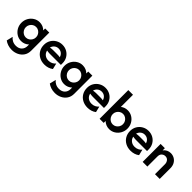

<svg xmlns="http://www.w3.org/2000/svg" viewBox="169 -1799 3152 3152"><g transform="rotate(45 1745.0 -223.0)"><path d="M229.9 220.8Q181.2 220.8 138.5 206.6Q95.8 192.4 63.9 168.1L91 57.6Q113.2 87.5 149 106.2Q184.7 125 229.9 125Q295.1 125 332.6 87.5Q370.1 50 370.1 -9.7V-44.4Q345.1 -19.4 311.1 -4.9Q277.1 9.7 236.1 9.7Q179.2 9.7 131.9 -19.8Q84.7 -49.3 56.6 -99Q28.5 -148.6 28.5 -208.3Q28.5 -268.8 56.6 -318.1Q84.7 -367.4 131.9 -396.9Q179.2 -426.4 236.1 -426.4Q277.1 -426.4 311.8 -411.8Q346.5 -397.2 370.8 -371.5V-416.7H466.7V4.2Q466.7 72.2 433.7 120.8Q400.7 169.4 346.5 195.1Q292.4 220.8 229.9 220.8ZM249.3 -86.8Q282.6 -86.8 309.4 -103.5Q336.1 -120.1 352.1 -147.6Q368.1 -175 368.1 -208.3Q368.1 -241.7 352.1 -269.1Q336.1 -296.5 309.4 -313.2Q282.6 -329.9 250 -329.9Q216.7 -329.9 189.9 -313.2Q163.2 -296.5 147.2 -269.1Q131.2 -241.7 131.2 -208.3Q131.2 -175 147.2 -147.6Q163.2 -120.1 189.9 -103.5Q216.7 -86.8 249.3 -86.8Z M779.9 12.5Q711.1 12.5 658 -16.7Q604.9 -45.8 575.3 -96.9Q545.8 -147.9 545.8 -212.5Q545.8 -275 574.7 -323.6Q603.5 -372.2 652.8 -400.7Q702.1 -429.2 761.8 -429.2Q822.9 -429.2 871.2 -401.4Q919.4 -373.6 947.9 -325.3Q976.4 -277.1 976.4 -216V-176.4H717.4Q700 -176.4 683.3 -178.5Q666.7 -180.6 650 -183.3Q658.3 -138.2 693.8 -109.4Q729.2 -80.6 782.6 -80.6Q822.2 -80.6 854.2 -96.9Q886.1 -113.2 906.9 -138.2L931.9 -36.1Q900.7 -11.8 861.8 0.3Q822.9 12.5 779.9 12.5ZM647.2 -250.7Q682.6 -257.6 717.4 -257.6H806.9Q825.7 -257.6 842.4 -256.6Q859 -255.6 874.3 -252.1Q863.9 -292.4 833.7 -316.7Q803.5 -341 761.1 -341Q719.4 -341 688.9 -316Q658.3 -291 647.2 -250.7Z M1229.9 220.8Q1181.2 220.8 1138.5 206.6Q1095.8 192.4 1063.9 168.1L1091 57.6Q1113.2 87.5 1149 106.2Q1184.7 125 1229.9 125Q1295.1 125 1332.6 87.5Q1370.1 50 1370.1 -9.7V-44.4Q1345.1 -19.4 1311.1 -4.9Q1277.1 9.7 1236.1 9.7Q1179.2 9.7 1131.9 -19.8Q1084.7 -49.3 1056.6 -99Q1028.5 -148.6 1028.5 -208.3Q1028.5 -268.8 1056.6 -318.1Q1084.7 -367.4 1131.9 -396.9Q1179.2 -426.4 1236.1 -426.4Q1277.1 -426.4 1311.8 -411.8Q1346.5 -397.2 1370.8 -371.5V-416.7H1466.7V4.2Q1466.7 72.2 1433.7 120.8Q1400.7 169.4 1346.5 195.1Q1292.4 220.8 1229.9 220.8ZM1249.3 -86.8Q1282.6 -86.8 1309.4 -103.5Q1336.1 -120.1 1352.1 -147.6Q1368.1 -175 1368.1 -208.3Q1368.1 -241.7 1352.1 -269.1Q1336.1 -296.5 1309.4 -313.2Q1282.6 -329.9 1250 -329.9Q1216.7 -329.9 1189.9 -313.2Q1163.2 -296.5 1147.2 -269.1Q1131.2 -241.7 1131.2 -208.3Q1131.2 -175 1147.2 -147.6Q1163.2 -120.1 1189.9 -103.5Q1216.7 -86.8 1249.3 -86.8Z M1779.9 12.5Q1711.1 12.5 1658 -16.7Q1604.9 -45.8 1575.3 -96.9Q1545.8 -147.9 1545.8 -212.5Q1545.8 -275 1574.7 -323.6Q1603.5 -372.2 1652.8 -400.7Q1702.1 -429.2 1761.8 -429.2Q1822.9 -429.2 1871.2 -401.4Q1919.4 -373.6 1947.9 -325.3Q1976.4 -277.1 1976.4 -216V-176.4H1717.4Q1700 -176.4 1683.3 -178.5Q1666.7 -180.6 1650 -183.3Q1658.3 -138.2 1693.8 -109.4Q1729.2 -80.6 1782.6 -80.6Q1822.2 -80.6 1854.2 -96.9Q1886.1 -113.2 1906.9 -138.2L1931.9 -36.1Q1900.7 -11.8 1861.8 0.3Q1822.9 12.5 1779.9 12.5ZM1647.2 -250.7Q1682.6 -257.6 1717.4 -257.6H1806.9Q1825.7 -257.6 1842.4 -256.6Q1859 -255.6 1874.3 -252.1Q1863.9 -292.4 1833.7 -316.7Q1803.5 -341 1761.1 -341Q1719.4 -341 1688.9 -316Q1658.3 -291 1647.2 -250.7Z M2280.6 9.7Q2240.3 9.7 2206.2 -4.9Q2172.2 -19.4 2146.5 -44.4V0H2051.4V-666.7H2160.4V-384.7Q2184.7 -404.9 2214.9 -415.6Q2245.1 -426.4 2280.6 -426.4Q2338.9 -426.4 2386.1 -397.2Q2433.3 -368.1 2461.5 -318.4Q2489.6 -268.8 2489.6 -208.3Q2489.6 -148.6 2461.5 -99Q2433.3 -49.3 2386.1 -19.8Q2338.9 9.7 2280.6 9.7ZM2267.4 -86.8Q2300.7 -86.8 2327.4 -103.5Q2354.2 -120.1 2370.1 -147.6Q2386.1 -175 2386.1 -208.3Q2386.1 -241.7 2370.1 -269.1Q2354.2 -296.5 2327.4 -313.2Q2300.7 -329.9 2268.1 -329.9Q2234.7 -329.9 2208 -313.2Q2181.2 -296.5 2165.3 -269.1Q2149.3 -241.7 2149.3 -208.3Q2149.3 -175 2165.3 -147.6Q2181.2 -120.1 2208 -103.5Q2234.7 -86.8 2267.4 -86.8Z M2779.9 12.5Q2711.1 12.5 2658 -16.7Q2604.9 -45.8 2575.3 -96.9Q2545.8 -147.9 2545.8 -212.5Q2545.8 -275 2574.7 -323.6Q2603.5 -372.2 2652.8 -400.7Q2702.1 -429.2 2761.8 -429.2Q2822.9 -429.2 2871.2 -401.4Q2919.4 -373.6 2947.9 -325.3Q2976.4 -277.1 2976.4 -216V-176.4H2717.4Q2700 -176.4 2683.3 -178.5Q2666.7 -180.6 2650 -183.3Q2658.3 -138.2 2693.8 -109.4Q2729.2 -80.6 2782.6 -80.6Q2822.2 -80.6 2854.2 -96.9Q2886.1 -113.2 2906.9 -138.2L2931.9 -36.1Q2900.7 -11.8 2861.8 0.3Q2822.9 12.5 2779.9 12.5ZM2647.2 -250.7Q2682.6 -257.6 2717.4 -257.6H2806.9Q2825.7 -257.6 2842.4 -256.6Q2859 -255.6 2874.3 -252.1Q2863.9 -292.4 2833.7 -316.7Q2803.5 -341 2761.1 -341Q2719.4 -341 2688.9 -316Q2658.3 -291 2647.2 -250.7Z M3051.4 0V-416.7H3150V-365.3Q3172.2 -396.5 3205.9 -412.8Q3239.6 -429.2 3277.8 -429.2Q3322.2 -429.2 3360.8 -408Q3399.3 -386.8 3423.3 -345.8Q3447.2 -304.9 3447.2 -247.2V0H3337.5V-232.6Q3337.5 -270.8 3314.6 -300.7Q3291.7 -330.6 3249.3 -330.6Q3214.6 -330.6 3187.5 -306.6Q3160.4 -282.6 3160.4 -234V0Z"/></g></svg>

Font: Afacad SemiBold
Style: Regular
Weight: 600
Designer: Kristian Moeller
Foundry: Dicotype
Version: Version 1.000